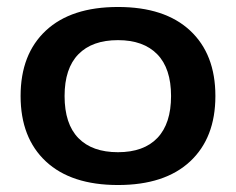

<svg xmlns="http://www.w3.org/2000/svg" viewBox="-20 -515 676 550"><path d="M39 -240Q39 -360 111.5 -427.5Q184 -495 318 -495Q452 -495 524.5 -427.5Q597 -360 597 -240Q597 -120 524.5 -52.5Q452 15 318 15Q184 15 111.5 -52.5Q39 -120 39 -240ZM470 -240Q470 -319 430.5 -359.5Q391 -400 318 -400Q244 -400 204.5 -359.5Q165 -319 165 -240Q165 -160 204.5 -119.5Q244 -79 318 -79Q392 -79 431 -120Q470 -161 470 -240Z"/></svg>

Font: Mitr
Style: Regular
Weight: 400
Designer: Thanarat Vachiruckul
Foundry: Cadson Demak
Version: Version 1.003